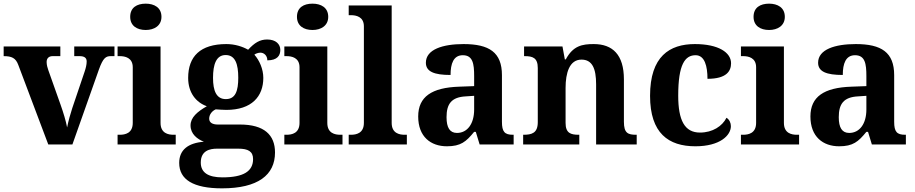

<svg xmlns="http://www.w3.org/2000/svg" viewBox="-20 -790 5006 1050"><path d="M80 -435 244 0H376L521 -410C544 -474 559 -483 586 -483H606V-536H386V-483H415C438 -483 454 -476 454 -454C454 -436 449 -417 443 -399L375 -198C366 -171 353 -125 347 -93C341 -127 326 -176 311 -218L244 -407C240 -418 235 -435 235 -451C235 -472 248 -483 268 -483H310V-536H0V-483C44 -483 66 -473 80 -435Z M777 -626C823 -626 863 -649 863 -698C863 -749 823 -770 777 -770C729 -770 692 -749 692 -698C692 -649 729 -626 777 -626ZM623 0H941V-53H929C900 -53 858 -61 858 -118V-536H623V-483H635C663 -483 706 -475 706 -422V-118C706 -61 664 -53 635 -53H623Z M1194 240C1391 240 1484 167 1484 44C1484 -52 1425 -109 1292 -109H1171C1143 -109 1124 -119 1124 -141C1124 -165 1141 -184 1160 -192C1172 -191 1203 -189 1218 -189C1357 -189 1420 -263 1420 -364C1420 -413 1398 -461 1371 -491C1378 -497 1393 -502 1404 -502C1423 -502 1442 -487 1442 -460C1497 -460 1513 -487 1513 -517C1513 -548 1489 -574 1441 -574C1401 -574 1372 -556 1337 -518C1307 -535 1265 -549 1218 -549C1075 -549 1009 -481 1009 -364C1009 -283 1052 -230 1111 -209C1059 -179 1022 -148 1022 -104C1022 -57 1059 -29 1095 -15C1008 -8 960 30 960 101C960 192 1037 240 1194 240ZM1215 -248C1163 -248 1145 -294 1145 -364C1145 -437 1162 -489 1214 -489C1267 -489 1283 -439 1283 -365C1283 -293 1268 -248 1215 -248ZM1196 180C1119 180 1078 154 1078 99C1078 34 1127 23 1167 23H1283C1337 23 1364 38 1364 80C1364 146 1313 180 1196 180Z M1689 -626C1735 -626 1775 -649 1775 -698C1775 -749 1735 -770 1689 -770C1641 -770 1604 -749 1604 -698C1604 -649 1641 -626 1689 -626ZM1535 0H1853V-53H1841C1812 -53 1770 -61 1770 -118V-536H1535V-483H1547C1575 -483 1618 -475 1618 -422V-118C1618 -61 1576 -53 1547 -53H1535Z M1887 0H2205V-53H2193C2164 -53 2122 -61 2122 -118V-760H1887V-707H1899C1927 -707 1970 -699 1970 -646V-118C1970 -61 1928 -53 1899 -53H1887Z M2424 10C2500 10 2529 -15 2573 -69H2582L2603 0H2789V-53H2785C2740 -53 2725 -69 2725 -124V-379C2725 -504 2655 -549 2515 -549C2402 -549 2309 -520 2309 -447C2309 -398 2355 -380 2444 -380C2444 -442 2460 -488 2511 -488C2566 -488 2573 -441 2573 -374V-319L2491 -316C2341 -311 2267 -261 2267 -153C2267 -42 2336 10 2424 10ZM2479 -63C2440 -63 2422 -92 2422 -149C2422 -221 2448 -259 2528 -263L2573 -266V-191C2573 -113 2536 -63 2479 -63Z M2841 0H3148V-53H3145C3101 -53 3073 -62 3073 -118V-309C3073 -391 3094 -464 3160 -464C3219 -464 3240 -415 3240 -329V0H3462V-53H3459C3414 -53 3392 -62 3392 -124V-356C3392 -491 3330 -549 3227 -549C3164 -549 3114 -540 3074 -465H3069L3056 -536H2846V-483H2849C2893 -483 2921 -474 2921 -418V-122C2921 -62 2888 -53 2843 -53H2841Z M3783 10C3918 10 3977 -50 3977 -100C3977 -118 3969 -136 3953 -146C3930 -100 3877 -65 3808 -65C3724 -65 3689 -132 3689 -267C3689 -438 3726 -488 3784 -488C3834 -488 3849 -428 3849 -359C3953 -359 3978 -401 3978 -444C3978 -503 3909 -549 3780 -549C3642 -549 3535 -482 3535 -266C3535 -61 3636 10 3783 10Z M4186 -626C4232 -626 4272 -649 4272 -698C4272 -749 4232 -770 4186 -770C4138 -770 4101 -749 4101 -698C4101 -649 4138 -626 4186 -626ZM4032 0H4350V-53H4338C4309 -53 4267 -61 4267 -118V-536H4032V-483H4044C4072 -483 4115 -475 4115 -422V-118C4115 -61 4073 -53 4044 -53H4032Z M4569 10C4645 10 4674 -15 4718 -69H4727L4748 0H4934V-53H4930C4885 -53 4870 -69 4870 -124V-379C4870 -504 4800 -549 4660 -549C4547 -549 4454 -520 4454 -447C4454 -398 4500 -380 4589 -380C4589 -442 4605 -488 4656 -488C4711 -488 4718 -441 4718 -374V-319L4636 -316C4486 -311 4412 -261 4412 -153C4412 -42 4481 10 4569 10ZM4624 -63C4585 -63 4567 -92 4567 -149C4567 -221 4593 -259 4673 -263L4718 -266V-191C4718 -113 4681 -63 4624 -63Z"/></svg>

Font: Noto Nastaliq Urdu
Style: Bold
Weight: 700
Designer: Monotype Design Team (Patrick Giasson: type design, Kamal Mansour: OpenType code, Glenda Bellarosa). Updated by Simon Co
Foundry: Monotype Imaging Inc., Simon Cozens
Version: Version 3.009